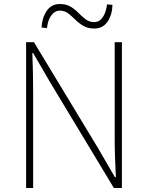

<svg xmlns="http://www.w3.org/2000/svg" viewBox="-20 -936 736 956"><path d="M110 0V-726H149L469 -197L552 -54H557Q554 -107 552.5 -157.5Q551 -208 551 -259V-726H587V0H547L228 -529L145 -672H141Q143 -621 144 -573Q145 -525 145 -473V0ZM449 -794Q417 -794 394.5 -807.5Q372 -821 354.5 -838.5Q337 -856 319.5 -869.5Q302 -883 278 -883Q253 -883 235.5 -859.5Q218 -836 214 -796L187 -799Q189 -846 212 -881Q235 -916 278 -916Q310 -916 332 -902.5Q354 -889 371.5 -871Q389 -853 407 -839.5Q425 -826 449 -826Q475 -826 491.5 -850Q508 -874 513 -914L540 -912Q539 -864 516 -829Q493 -794 449 -794Z"/></svg>

Font: Noto Sans SC Thin
Style: Regular
Weight: 100
Designer: Ryoko NISHIZUKA 西塚涼子 (kana, bopomofo & ideographs); Paul D. Hunt (Latin, Greek & Cyrillic); Sandoll Communications 산돌커뮤니
Foundry: Adobe
Version: Version 2.004-H2;hotconv 1.0.118;makeotfexe 2.5.65603